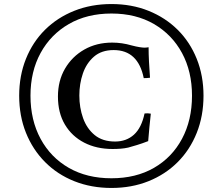

<svg xmlns="http://www.w3.org/2000/svg" viewBox="-20 -791 1103 951"><path d="M988 -317Q988 -217 954.5 -133Q921 -49 860 12Q799 73 715.5 106.5Q632 140 532 140Q432 140 348 106.5Q264 73 203 11.5Q142 -50 108.5 -133.5Q75 -217 75 -317Q75 -416 108.5 -499.5Q142 -583 203 -643.5Q264 -704 348 -737.5Q432 -771 532 -771Q632 -771 715.5 -737.5Q799 -704 860 -643.5Q921 -583 954.5 -499.5Q988 -416 988 -317ZM931 -317Q931 -437 881.5 -528.5Q832 -620 742.5 -672Q653 -724 532 -724Q411 -724 321 -672Q231 -620 181 -528.5Q131 -437 131 -317Q131 -196 181 -103.5Q231 -11 321 40.5Q411 92 532 92Q653 92 742.5 40.5Q832 -11 881.5 -103.5Q931 -196 931 -317ZM727 -228Q723 -195 720 -161Q717 -127 714 -92Q683 -80 658 -72.5Q633 -65 615 -60Q597 -56 577.5 -54.5Q558 -53 538 -53Q458 -53 397 -84.5Q336 -116 301.5 -174Q267 -232 267 -313Q267 -391 302 -451Q337 -511 397.5 -545.5Q458 -580 536 -580Q584 -580 632 -566Q655 -560 671 -557.5Q687 -555 695 -555Q700 -555 705.5 -555.5Q711 -556 716 -557Q716 -523 718 -485Q720 -447 723 -406Q716 -405 708 -404.5Q700 -404 692 -404Q664 -543 543 -543Q483 -543 445.5 -510.5Q408 -478 390.5 -427Q373 -376 373 -318Q373 -258 391.5 -206Q410 -154 449 -122Q488 -90 550 -90Q606 -90 643.5 -124Q681 -158 696 -229Q712 -231 727 -228Z"/></svg>

Font: Tiro Devanagari Hindi
Style: Regular
Weight: 400
Designer: Devanagari: John Hudson & Fiona Ross. Latin: John Hudson.
Foundry: Tiro Typeworks Ltd.
Version: Version 1.52